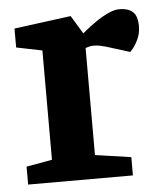

<svg xmlns="http://www.w3.org/2000/svg" viewBox="-43 -548 500 586"><g transform="rotate(-5 207.0 -254.5)"><path d="M20 -55 99 -69V-404L20 -420V-478L194 -501L228 -445Q228 -445 239.5 -454.5Q251 -464 269.5 -477Q288 -490 308 -499.5Q328 -509 344 -509Q370 -509 384.5 -496.5Q399 -484 399 -452Q399 -431 391 -413.5Q383 -396 374.5 -386Q366 -376 366 -376L292 -399Q284 -401 275.5 -403Q267 -405 256 -405Q248 -405 241.5 -403Q235 -401 231 -400V-72L341 -56V0H20Z"/></g></svg>

Font: Faustina VF Beta
Style: Regular
Weight: 400
Designer: Alfonso Garcia
Foundry: Omnibus-Type
Version: Version 1.006